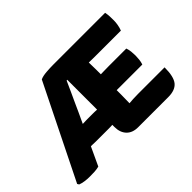

<svg xmlns="http://www.w3.org/2000/svg" viewBox="-108 -782 1018 1018"><g transform="rotate(-45 401.5 -272.5)"><path d="M260.5 -538.5Q277 -546.5 306.2 -548.8Q335.5 -551 359 -551H448L353.5 -441.5H349.5Q337 -413 323.2 -383.2Q309.5 -353.5 296.8 -325.8Q284 -298 274 -275.5L145.5 0Q128 4.5 111.8 5.2Q95.5 6 77 6Q57 6 39.2 3.5Q21.5 1 7 -4.5L1 -14ZM239.5 -103Q232.5 -103 224.2 -103.2Q216 -103.5 207.8 -103.8Q199.5 -104 192.5 -104H126.5L179.5 -218H241.5Q248.5 -218 255.8 -218.2Q263 -218.5 270 -218.8Q277 -219 284 -219H324Q331.5 -219 338.2 -218.8Q345 -218.5 352 -218.2Q359 -218 366 -218H426V-104H368Q361 -104 354 -103.8Q347 -103.5 340 -103.2Q333 -103 326 -103ZM354.5 -545.5 359 -551H500V-426Q500 -410 500.5 -398Q501 -386 501 -370.5V-184Q501 -165.5 500.5 -152.8Q500 -140 500 -121.5V2H442.5Q400.5 2 377.5 -22.2Q354.5 -46.5 354.5 -87.5ZM693 -337.5Q698 -323.5 699.8 -307.2Q701.5 -291 701.5 -279Q701.5 -265 699.8 -248Q698 -231 693 -217.5H561.5Q550 -217.5 529 -217.5Q508 -217.5 486.2 -217.8Q464.5 -218 450 -218.5V-335.5Q464.5 -336 486.2 -336.2Q508 -336.5 529 -337Q550 -337.5 561.5 -337.5ZM747.5 -551Q751 -534 751.5 -518.5Q752 -503 752 -489Q752 -475.5 749.2 -458.8Q746.5 -442 740 -425H561.5Q550 -425 529 -425.2Q508 -425.5 486.2 -426Q464.5 -426.5 450 -427V-551ZM766 -123.5Q766 -53 743 -25.5Q720 2 668.5 2H452V-118Q481.5 -119 498 -120.2Q514.5 -121.5 529.2 -122.5Q544 -123.5 567 -123.5Z"/></g></svg>

Font: Signika SC
Style: Regular
Weight: 300
Designer: Anna Giedryś
Foundry: Anna Giedryś
Version: Version 2.000